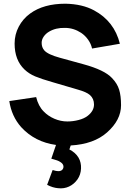

<svg xmlns="http://www.w3.org/2000/svg" viewBox="-20 -786 718 1058"><path d="M596.7 -356.4Q626 -326.2 636.5 -292Q647 -257.8 647 -206.1Q647 -124.5 569.8 -56.2Q497.1 8.3 369.6 15.6L362.3 37.6Q395.5 54.2 412.6 82.5Q428.2 109.4 426.5 143.1Q424.8 176.8 407.2 202.1Q388.2 229 360.4 241.9Q332.5 254.9 299.8 251Q270 248.5 239.7 232.4L270 150.9Q289.6 157.2 301.3 157.2Q317.9 157.2 325.2 147Q331.5 137.7 329.1 127Q326.7 116.7 315.7 108.9Q304.7 101.1 294.7 97.9Q284.7 94.7 262.7 88.4L288.6 12.7Q171.9 -3.4 96.7 -85.4Q43.9 -145 31.2 -229L179.2 -251Q191.4 -201.2 220.7 -171.9Q245.1 -146.5 279.8 -131.6Q314.5 -116.7 351.1 -116.7Q382.3 -116.7 413.3 -124.8Q444.3 -132.8 463.4 -147.9Q498 -174.8 498 -210.4Q498 -242.7 475.1 -262.7Q457 -278.8 408.2 -292.5L268.6 -333.5Q208.5 -350.6 174.1 -365Q139.6 -379.4 114.7 -403.3Q60.5 -455.1 60.5 -545.9Q60.5 -596.2 83.5 -639.4Q106.4 -682.6 146 -711.4Q220.2 -765.6 340.8 -765.6Q433.6 -763.7 498 -729Q609.9 -668.9 640.6 -544.9L487.3 -518.6Q481.9 -543.9 465.8 -566.9Q449.7 -589.8 427.2 -605Q385.3 -632.3 338.4 -632.3Q287.6 -633.8 250 -611.3Q231.9 -600.6 220.7 -584.2Q209.5 -567.9 209.5 -549.8Q209.5 -524.9 224.1 -508.3Q243.7 -485.8 309.6 -467.8L439.5 -432.1Q555.7 -400.4 596.7 -356.4Z"/></svg>

Font: Manrope3 ExtraBold
Style: Bold
Weight: 800
Width: 4
Designer: Mikhail Sharanda
Foundry: Mikhail Sharanda
Version: Version 3.000;PS 003.000;hotconv 1.0.88;makeotf.lib2.5.64775